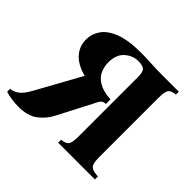

<svg xmlns="http://www.w3.org/2000/svg" viewBox="-180 -854 1052 1052"><g transform="rotate(45 346.5 -327.5)"><path d="M86 15Q61 15 33 11Q5 7 -15 0V-23Q5 -23 30 -39Q55 -55 81 -103L224 -362Q157 -379 122.5 -417Q88 -455 88 -509Q88 -551 113.5 -588Q139 -625 197.5 -647.5Q256 -670 355 -670Q387 -670 429 -667.5Q471 -665 522 -665H650V-642Q621 -641 608 -627.5Q595 -614 595 -565V-100Q595 -51 610 -38Q625 -25 665 -23V0H380V-23Q409 -25 422 -38Q435 -51 435 -100V-565Q435 -604 421.5 -615.5Q408 -627 375 -627Q332 -627 297.5 -596.5Q263 -566 263 -505Q263 -473 276 -443.5Q289 -414 322.5 -394Q356 -374 415 -370V-335Q403 -335 394 -330.5Q385 -326 376 -309L263 -91Q240 -47 199 -16Q158 15 86 15Z"/></g></svg>

Font: Bona Nova SC
Style: Bold
Weight: 700
Designer: Mateusz Machalski
Foundry: Capitalics
Version: Version 4.001; ttfautohint (v1.8.4.7-5d5b)